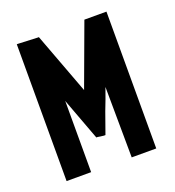

<svg xmlns="http://www.w3.org/2000/svg" viewBox="-98 -575 597 654"><g transform="rotate(-20 200.0 -248.0)"><path d="M279 -496H359V0H270V-4L268 -256Q261 -236 254 -217Q247 -198 239 -178L212 -102H206L184 -105H180L123 -258V0H34V-496H39L108 -493H113L196 -271Z"/></g></svg>

Font: Osterbar
Style: Regular
Weight: 500
Width: 3
Designer: Peter Wiegel, Basierend auf Erbar schmal-halbfette Grotesk v. Jacob Erbar
Foundry: Peter Wiegel
Version: Version 1.0